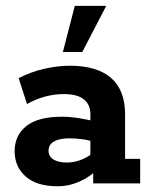

<svg xmlns="http://www.w3.org/2000/svg" viewBox="-20 -639 524 669"><path d="M180.3 10Q108 10 69.5 -24Q31 -58 31 -112Q31 -167.5 71.9 -199.9Q112.8 -232.3 195.3 -232.3Q222.8 -232.3 255.3 -227.3Q287.8 -222.3 312.4 -214.8L294.9 -203V-241.6Q294.9 -274.8 271.9 -293Q249 -311.2 202.6 -311.2Q169.1 -311.2 136.5 -302.3Q103.9 -293.4 74.1 -276.4L45 -366.5Q85.8 -388.3 133.4 -399.1Q181 -410 223.4 -410Q318.5 -410 367.2 -367.2Q415.8 -324.4 415.8 -241.4V-85.5H468.4V0H304.7V-65.8L322.8 -52.2Q295.5 -23.5 258 -6.8Q220.6 10 180.3 10ZM213.1 -72.7Q239.5 -72.7 266 -83.5Q292.5 -94.4 306.2 -109.8L294.9 -78V-171.2L312.2 -143.2Q290.3 -150.7 267.3 -153.8Q244.3 -157 222.1 -157Q187.2 -157 168.2 -146.1Q149.2 -135.3 149.2 -113.8Q149.2 -94.1 166.1 -83.4Q183 -72.7 213.1 -72.7ZM199.1 -457.8 240.6 -618.6H350.2L266.7 -457.8Z"/></svg>

Font: Rokkitt SemiBold
Style: Regular
Weight: 600
Designer: Vernon Adams
Foundry: Vernon Adams
Version: Version 3.103